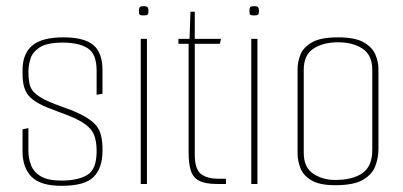

<svg xmlns="http://www.w3.org/2000/svg" viewBox="-20 -596 1306 622"><path d="M179 6Q111 6 82 -23.5Q53 -53 53 -106V-177L72 -181V-106Q72 -83 80.5 -61Q89 -39 112 -25Q135 -11 179 -11Q232 -11 262.5 -29Q293 -47 293 -106Q293 -151 277 -173Q261 -195 220 -214Q214 -217 198.5 -223Q183 -229 165 -235.5Q147 -242 132.5 -248Q118 -254 113 -257Q91 -268 78 -280.5Q65 -293 59 -311.5Q53 -330 53 -359V-368Q53 -422 84.5 -448.5Q116 -475 185 -475Q253 -475 282.5 -450Q312 -425 312 -369V-292L293 -289V-367Q293 -421 264.5 -439.5Q236 -458 184 -458Q132 -458 108.5 -442.5Q85 -427 78.5 -405Q72 -383 72 -364Q72 -324 82.5 -307Q93 -290 123 -274Q139 -266 160 -258Q181 -250 200.5 -243Q220 -236 230 -231Q278 -209 295 -185Q312 -161 312 -113V-107Q312 -52 283.5 -23Q255 6 179 6Z M436 0V-470H456V0ZM445 -546Q435 -546 432.5 -548.5Q430 -551 430 -560Q430 -569 432.5 -572.5Q435 -576 445 -576Q455 -576 458 -572.5Q461 -569 461 -560Q461 -551 458 -548.5Q455 -546 445 -546Z M683 0Q645 0 625 -10.5Q605 -21 598 -44Q591 -67 591 -102V-454H558V-470H594L597 -558H611V-470H696L692 -454H611V-95Q611 -48 631 -32.5Q651 -17 686 -17H712V0Z M794 0V-470H814V0ZM803 -546Q793 -546 790.5 -548.5Q788 -551 788 -560Q788 -569 790.5 -572.5Q793 -576 803 -576Q813 -576 816 -572.5Q819 -569 819 -560Q819 -551 816 -548.5Q813 -546 803 -546Z M1066 4Q1015 4 988.5 -12Q962 -28 953 -52Q944 -76 944 -98V-373Q944 -396 953.5 -419.5Q963 -443 991 -459Q1019 -475 1075 -475Q1130 -475 1158 -459Q1186 -443 1196 -419.5Q1206 -396 1206 -373V-114Q1206 -84 1195.5 -57Q1185 -30 1155 -13Q1125 4 1066 4ZM1066 -13Q1122 -13 1154 -35Q1186 -57 1186 -110V-370Q1186 -417 1155 -438Q1124 -459 1075 -459Q1027 -459 995.5 -438.5Q964 -418 964 -370V-101Q964 -54 994.5 -33.5Q1025 -13 1066 -13Z"/></svg>

Font: Smooch Sans Thin Thin
Style: Regular
Weight: 250
Version: Version 1.010